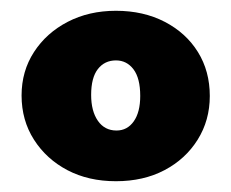

<svg xmlns="http://www.w3.org/2000/svg" viewBox="-20 -686 429 356"><path d="M195 -350Q144 -350 105 -370.5Q66 -391 43 -427Q20 -463 20 -509Q20 -554 43 -589.5Q66 -625 105.5 -645.5Q145 -666 195 -666Q246 -666 285.5 -645.5Q325 -625 347 -589.5Q369 -554 369 -508Q369 -463 346.5 -427Q324 -391 285 -370.5Q246 -350 195 -350ZM196 -444Q216 -444 228 -461Q240 -478 240 -508Q240 -541 227.5 -557.5Q215 -574 195 -574Q174 -574 161.5 -558Q149 -542 149 -510Q149 -480 161.5 -462Q174 -444 196 -444Z"/></svg>

Font: Ysabeau Office Black
Style: Regular
Weight: 900
Designer: Christian Thalmann (Catharsis Fonts)
Version: Version 2.001;gftools[0.9.30]; featfreeze: tnum,lnum,ss02